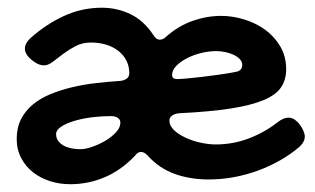

<svg xmlns="http://www.w3.org/2000/svg" viewBox="-20 -451 809 493"><path d="M692.9 -137.2Q708 -148.9 720.7 -148.9Q730 -148.9 737.5 -143.3Q745.1 -137.7 750.7 -129.9Q756.3 -122.1 759.5 -114Q762.7 -106 762.7 -101.1Q762.7 -86.4 748 -73.2Q726.1 -54.7 699.7 -39.6Q673.3 -24.4 643.6 -13.4Q613.8 -2.4 581.5 3.7Q549.3 9.8 516.1 9.8Q467.8 9.8 428.2 -4.6Q388.7 -19 359.9 -50.8Q350.6 -61 341.8 -61Q334 -61 326.2 -50.8Q292 -14.6 249.8 3.7Q207.5 22 160.2 22Q133.3 22 108.6 14.2Q84 6.3 64.9 -8.5Q45.9 -23.4 34.4 -45.2Q22.9 -66.9 22.9 -94.2Q22.9 -123 33.9 -144.8Q44.9 -166.5 64 -182.4Q83 -198.2 108.9 -209Q134.8 -219.7 164.3 -226.8Q193.8 -233.9 225.3 -237.5Q256.8 -241.2 288.1 -243.2Q298.3 -244.1 305.2 -249Q312 -253.9 312 -263.2Q312 -280.8 304.7 -295.2Q297.4 -309.6 284.2 -320.1Q271 -330.6 252.9 -336.2Q234.9 -341.8 213.9 -341.8Q191.4 -341.8 173.8 -332.5Q156.2 -323.2 141.8 -312.3Q127.4 -301.3 115.5 -292.2Q103.5 -283.2 92.8 -283.2Q80.1 -283.2 66.9 -293L63 -295.9Q43.9 -310.5 43.9 -326.2Q43.9 -339.8 58.1 -353Q97.2 -388.2 143.6 -409.7Q189.9 -431.2 241.7 -431.2Q280.3 -431.2 314.7 -414.8Q349.1 -398.4 374 -360.8Q381.3 -349.1 390.1 -349.1Q394 -349.1 398.2 -350.8Q402.3 -352.5 406.7 -356.9Q438.5 -384.8 474.9 -397.5Q511.2 -410.2 547.9 -410.2Q577.1 -410.2 606.9 -401.1Q636.7 -392.1 660.6 -374.8Q684.6 -357.4 699.7 -331.8Q714.8 -306.2 714.8 -272.9Q714.8 -246.6 701.9 -227.1Q689 -207.5 657.2 -194.1Q625.5 -180.7 572.5 -172.4Q519.5 -164.1 439.9 -160.2Q428.7 -159.2 421.9 -154.1Q415 -148.9 415 -142.1Q415 -127.9 427 -116.7Q439 -105.5 457 -97.2Q475.1 -88.9 495.8 -84.5Q516.6 -80.1 533.7 -80.1Q578.1 -80.1 618.7 -95.5Q659.2 -110.8 692.9 -137.2ZM186 -67.9Q199.2 -67.9 216.8 -74Q234.4 -80.1 250.5 -89.6Q266.6 -99.1 277.8 -111.3Q289.1 -123.5 289.1 -136.2Q289.1 -143.6 282.7 -148.2Q276.4 -152.8 266.1 -152.8Q238.8 -152.8 213.1 -149.4Q187.5 -146 167.7 -139.6Q147.9 -133.3 136 -125Q124 -116.7 124 -106.9Q124 -96.2 129.9 -88.6Q135.7 -81.1 144.8 -76.4Q153.8 -71.8 164.8 -69.8Q175.8 -67.9 186 -67.9ZM584 -266.1Q602.1 -269 602.1 -284.2Q602.1 -292 596.2 -298.6Q590.3 -305.2 580.8 -309.8Q571.3 -314.5 559.3 -317.1Q547.4 -319.8 535.2 -319.8Q516.1 -319.8 495.8 -314.7Q475.6 -309.6 459.2 -301Q442.9 -292.5 432.4 -281.5Q421.9 -270.5 421.9 -258.8Q421.9 -253.4 424.8 -250.7Q427.7 -248 436 -248Q443.4 -248 459.7 -249.5Q476.1 -251 496.8 -253.4Q517.6 -255.9 540.5 -259Q563.5 -262.2 584 -266.1Z"/></svg>

Font: Gochi Hand Cyrillic
Style: Regular
Weight: 400
Designer: Juan Pablo del Peral; Denis Ignatov
Foundry: Juan Pablo del Peral; Denis Ignatov
Version: Version 1.00 June 29, 2018, initial release